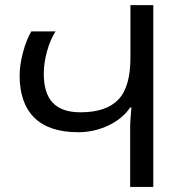

<svg xmlns="http://www.w3.org/2000/svg" viewBox="-20 -734 720 754"><path d="M57.1 -437Q57.1 -478 70.1 -527.3Q83 -576.7 103 -610.8H198.2Q177.2 -578.6 164.6 -532.2Q151.9 -485.8 151.9 -444.8Q151.9 -367.2 187.5 -330.1Q223.1 -293 295.9 -293Q397 -293 444.6 -342.8Q492.2 -392.6 492.2 -506.8V-713.9H582V0H491.2V-242.2Q491.2 -254.9 496.1 -312H491.2Q461.9 -268.1 406.2 -241.5Q350.6 -214.8 287.1 -214.8Q172.4 -214.8 114.7 -272Q57.1 -329.1 57.1 -437Z"/></svg>

Font: NotoPenekeko
Style: Regular
Weight: 400
Designer: Monotype Design team
Foundry: Monotype Imaging Inc.
Version: Version 1.04